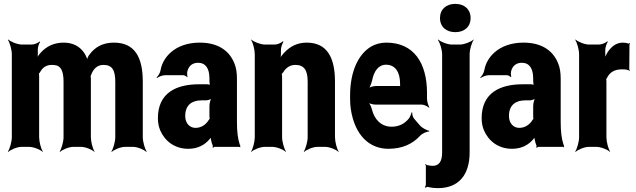

<svg xmlns="http://www.w3.org/2000/svg" viewBox="-20 -758 3285 991"><path d="M247 -423C257 -423 265 -422 273 -420C300 -411 308 -379 308 -335V-50C308 -26 297 11 288 24L290 26C302 14 336 0 359 0H398C421 0 455 14 467 26L468 24C459 11 449 -26 449 -50V-357C448 -358 448 -365 447 -366L446 -362C447 -362 449 -367 449 -368C460 -400 480 -423 514 -423C559 -423 575 -396 575 -336V-50C575 -26 564 11 555 24L557 26C569 14 603 0 626 0H666C689 0 723 14 735 26L737 24C728 11 717 -26 717 -50V-336C717 -462 676 -538 568 -538C510 -538 471 -515 443 -478C435 -469 428 -452 428 -443H432C432 -452 423 -472 416 -483C393 -518 358 -538 308 -538C258 -538 220 -518 193 -489C183 -479 171 -462 167 -452L171 -450C175 -461 176 -480 175 -495V-498C174 -512 181 -534 187 -541L185 -544C178 -537 157 -528 144 -528H94C71 -528 35 -542 23 -554L21 -552C30 -539 41 -502 41 -478V-50C41 -26 30 11 21 24L23 26C35 14 69 0 92 0H130C153 0 188 14 200 26L201 24C192 11 182 -26 182 -50V-361C182 -364 182 -378 180 -379L177 -376C179 -375 184 -382 186 -384C198 -408 218 -423 247 -423Z M1203 -128V-352C1203 -383 1199 -410 1189 -433C1161 -501 1100 -538 1011 -538C948 -538 897 -519 862 -488C838 -467 816 -436 809 -397C807 -382 796 -365 788 -358L790 -355C798 -362 819 -370 834 -370H924C932 -370 943 -364 946 -359L948 -361C946 -366 945 -383 947 -390C954 -419 975 -434 1002 -434C1042 -434 1061 -404 1061 -353V-338C1061 -331 1063 -318 1067 -314L1070 -317C1067 -321 1055 -323 1049 -323H1007C890 -323 795 -279 795 -148C795 -125 799 -104 807 -85C831 -30 881 10 952 10C1002 10 1038 -11 1062 -40C1065 -44 1070 -50 1071 -54L1067 -55C1066 -51 1068 -43 1069 -37C1071 -26 1074 -16 1078 -7C1079 -5 1078 1 1077 3L1080 5C1081 3 1085 0 1088 0H1215C1217 0 1218 2 1219 3L1221 1C1220 0 1219 -2 1219 -4C1219 -5 1221 -7 1221 -7L1218 -10C1207 -43 1203 -80 1203 -128ZM936 -159C936 -218 973 -240 1020 -240H1042C1053 -240 1072 -246 1077 -253L1074 -256C1067 -249 1061 -225 1061 -211V-162C1061 -159 1061 -145 1063 -143L1066 -146C1064 -148 1059 -141 1057 -138C1043 -115 1019 -98 989 -98C959 -98 936 -122 936 -159Z M1504 -423C1549 -423 1568 -397 1568 -337V-50C1568 -26 1557 11 1548 24L1550 26C1562 14 1596 0 1619 0H1658C1681 0 1715 14 1727 26L1728 24C1719 11 1709 -26 1709 -50V-336C1709 -460 1669 -538 1563 -538C1513 -538 1476 -517 1448 -487C1438 -477 1425 -460 1421 -450L1425 -448C1429 -459 1431 -478 1430 -493V-498C1429 -511 1437 -534 1443 -542L1440 -545C1433 -537 1411 -528 1398 -528H1348C1325 -528 1289 -542 1277 -554L1276 -552C1285 -539 1295 -502 1295 -478V-50C1295 -26 1285 11 1276 24L1277 26C1289 14 1324 0 1347 0H1385C1408 0 1443 14 1455 26L1456 24C1447 11 1436 -26 1436 -50V-359C1436 -362 1435 -378 1433 -379L1431 -375C1433 -374 1440 -383 1442 -385C1455 -407 1476 -423 1504 -423Z M1974 -538C1945 -538 1919 -531 1896 -518C1830 -479 1787 -390 1787 -265V-246C1787 -211 1792 -178 1801 -147C1827 -55 1889 10 1985 10C2057 10 2111 -16 2148 -57C2159 -69 2184 -80 2195 -79L2196 -83C2184 -84 2158 -98 2147 -111L2117 -146C2110 -154 2107 -169 2108 -177L2104 -178C2103 -170 2096 -153 2090 -146C2069 -120 2040 -104 2001 -104C1949 -104 1913 -140 1900 -192C1897 -206 1887 -226 1880 -233L1879 -229C1887 -223 1906 -218 1920 -218H2157C2169 -218 2187 -209 2194 -202L2196 -204C2191 -212 2184 -234 2184 -248V-278C2184 -434 2115 -538 1974 -538ZM2045 -326V-320C2045 -317 2045 -311 2047 -310L2049 -312C2048 -314 2043 -314 2041 -314H1920C1907 -314 1887 -308 1879 -301L1881 -297C1889 -305 1897 -328 1901 -344C1910 -389 1932 -424 1973 -424C2019 -424 2045 -387 2045 -326Z M2213 98C2203 98 2193 96 2184 94C2181 94 2179 90 2177 88L2175 90C2177 92 2178 97 2178 100V194C2178 199 2175 206 2173 208L2176 211C2179 209 2184 206 2189 207C2205 211 2222 213 2241 213C2346 213 2404 146 2404 29V-478C2404 -502 2415 -539 2425 -552L2424 -554C2412 -542 2376 -528 2353 -528H2313C2290 -528 2254 -542 2242 -554L2240 -552C2250 -539 2262 -502 2262 -478V29C2262 74 2247 98 2213 98ZM2330 -592C2376 -592 2409 -619 2409 -665C2409 -710 2377 -738 2330 -738C2283 -738 2251 -710 2251 -665C2251 -619 2284 -592 2330 -592Z M2874 -128V-352C2874 -383 2870 -410 2860 -433C2832 -501 2771 -538 2682 -538C2619 -538 2568 -519 2533 -488C2509 -467 2487 -436 2480 -397C2478 -382 2467 -365 2459 -358L2461 -355C2469 -362 2490 -370 2505 -370H2595C2603 -370 2614 -364 2617 -359L2619 -361C2617 -366 2616 -383 2618 -390C2625 -419 2646 -434 2673 -434C2713 -434 2732 -404 2732 -353V-338C2732 -331 2734 -318 2738 -314L2741 -317C2738 -321 2726 -323 2720 -323H2678C2561 -323 2466 -279 2466 -148C2466 -125 2470 -104 2478 -85C2502 -30 2552 10 2623 10C2673 10 2709 -11 2733 -40C2736 -44 2741 -50 2742 -54L2738 -55C2737 -51 2739 -43 2740 -37C2742 -26 2745 -16 2749 -7C2750 -5 2749 1 2748 3L2751 5C2752 3 2756 0 2759 0H2886C2888 0 2889 2 2890 3L2892 1C2891 0 2890 -2 2890 -4C2890 -5 2892 -7 2892 -7L2889 -10C2878 -43 2874 -80 2874 -128ZM2607 -159C2607 -218 2644 -240 2691 -240H2713C2724 -240 2743 -246 2748 -253L2745 -256C2738 -249 2732 -225 2732 -211V-162C2732 -159 2732 -145 2734 -143L2737 -146C2735 -148 2730 -141 2728 -138C2714 -115 2690 -98 2660 -98C2630 -98 2607 -122 2607 -159Z M3230 -391 3231 -393C3229 -395 3228 -399 3228 -403L3229 -527C3229 -529 3231 -532 3232 -533L3230 -536C3229 -535 3227 -533 3225 -533C3217 -536 3204 -538 3195 -538C3158 -538 3133 -515 3114 -485C3108 -474 3100 -458 3098 -449L3101 -448C3105 -457 3105 -475 3104 -488V-497C3103 -511 3111 -534 3117 -542L3115 -545C3107 -537 3085 -528 3071 -528H3021C2998 -528 2963 -542 2951 -554L2949 -552C2958 -539 2969 -502 2969 -478V-50C2969 -26 2958 11 2949 24L2951 26C2963 14 2997 0 3020 0H3058C3081 0 3116 14 3128 26L3129 24C3120 11 3110 -26 3110 -50V-334C3110 -337 3110 -350 3108 -351L3106 -348C3107 -347 3112 -354 3113 -356C3127 -385 3152 -400 3189 -400C3202 -400 3223 -400 3230 -391Z"/></svg>

Font: Asimov
Style: EdgeExtreme
Weight: 500
Designer: Google
Version: Version 2.000980: 2014